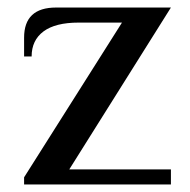

<svg xmlns="http://www.w3.org/2000/svg" viewBox="-20 -490 506 510"><path d="M304 -430H189Q127 -430 95.5 -406.5Q64 -383 64 -340H44V-390Q44 -470 129 -470H434L164 -40H434V0H44V-19Z"/></svg>

Font: ZCOOL XiaoWei
Style: Regular
Weight: 400
Version: Version 1.000